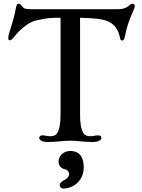

<svg xmlns="http://www.w3.org/2000/svg" viewBox="-20 -790 791 1068"><path d="M198.2 -22.5C198.2 -12.2 212.9 0 246.1 0C265.1 0 297.9 -2 309.6 -3.4C324.7 -5.9 354.5 -7.3 371.1 -7.3C387.7 -7.3 417.5 -5.9 432.6 -3.4C444.3 -2 477.1 0 496.1 0C529.3 0 543.9 -12.2 543.9 -22.5C543.9 -30.3 538.1 -37.1 527.8 -37.1C519.5 -37.1 512.7 -36.1 505.4 -34.7C499 -33.2 491.7 -32.2 481.9 -32.2C464.4 -32.2 450.7 -37.6 443.8 -49.8C430.7 -72.8 425.3 -101.6 425.3 -156.7V-690.9C489.3 -689.9 552.7 -686 585 -669.4C624 -649.4 639.6 -618.2 647.9 -577.6C649.4 -567.9 654.3 -564.5 660.6 -564.5C665 -564.5 670.9 -569.3 674.3 -585.4C684.6 -633.8 692.9 -665.5 716.8 -719.7C723.6 -735.8 729.5 -747.6 729.5 -754.4C729.5 -768.6 720.2 -769.5 717.3 -769.5C702.1 -769.5 690.4 -738.8 638.7 -738.8H161.1C122.1 -738.8 113.8 -741.7 106.9 -750.5C94.7 -765.6 90.3 -769.5 83.5 -769.5C78.1 -769.5 71.3 -765.1 68.4 -745.6C54.7 -665.5 25.9 -603.5 25.9 -579.1C25.9 -569.8 29.3 -565.9 35.2 -565.9C41 -565.9 45.4 -569.3 52.2 -577.6C75.2 -606.4 125.5 -664.1 182.6 -676.8C207.5 -682.1 246.1 -690.9 281.2 -690.9H316.9V-156.7C316.9 -101.6 311.5 -72.8 298.3 -49.8C291.5 -37.6 277.8 -32.2 260.3 -32.2C250.5 -32.2 243.2 -33.2 236.8 -34.7C229.5 -36.1 222.7 -37.1 214.4 -37.1C204.1 -37.1 198.2 -30.3 198.2 -22.5ZM305.7 108.9C305.7 134.8 323.2 148.4 342.8 152.3C355.5 154.8 364.3 166 364.3 176.8C364.3 190.9 356.9 201.7 334 213.9C319.8 221.7 312 231 312 239.3C312 249 318.8 258.8 332 258.8C383.8 258.8 445.8 218.8 445.8 140.6C445.8 78.6 417.5 49.8 371.6 49.8C333.5 49.8 305.7 76.2 305.7 108.9Z"/></svg>

Font: Stoke
Style: Light
Weight: 300
Designer: Nicole Fally
Foundry: Nicole Fally
Version: Version 1.001